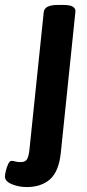

<svg xmlns="http://www.w3.org/2000/svg" viewBox="-102 -545 352 777"><path d="M6 212Q-26 212 -54 200.5Q-82 189 -82 169Q-82 162 -78.5 147Q-75 132 -69 119Q-63 106 -55 106Q-48 106 -40 108.5Q-32 111 -18 111Q0 111 7 100Q14 89 17 62L75 -496Q78 -525 132 -525H154Q182 -525 193.5 -517.5Q205 -510 203 -496L144 74Q136 149 100.5 180.5Q65 212 6 212Z"/></svg>

Font: Asap Condensed Condensed SemiBold
Style: Italic
Weight: 600
Width: 3
Italic angle: -6°
Designer: Pablo Cosgaya
Foundry: Omnibus-Type
Version: Version 3.001; ttfautohint (v1.8.4.7-5d5b)